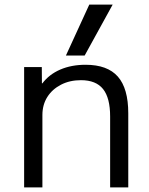

<svg xmlns="http://www.w3.org/2000/svg" viewBox="-20 -810 642 830"><path d="M84.3 0V-520H160.7L161.2 -449.7H163.2Q192.5 -488.5 240.6 -509.3Q288.7 -530 349.9 -530Q444.5 -530 489.5 -478.8Q534.5 -427.6 534.5 -320V0H456.1V-306.4Q456.1 -386.8 425.5 -425.1Q394.9 -463.4 330 -463.4Q281.4 -463.4 243.6 -443.8Q205.7 -424.2 184.5 -390.6Q163.3 -357 163.3 -312.8V0ZM346 -570H265L365.9 -790H467Z"/></svg>

Font: M PLUS 1 Thin
Style: Regular
Weight: 100
Designer: Coji Morishita
Foundry: UNDERFOREST DESIGN
Version: Version 1.001